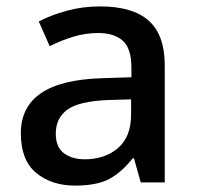

<svg xmlns="http://www.w3.org/2000/svg" viewBox="-20 -569 614 599"><path d="M292 -549Q394 -549 444 -504.5Q494 -460 494 -365V0H419L398 -75H394Q359 -31 320.5 -10.5Q282 10 214 10Q141 10 93 -29.5Q45 -69 45 -153Q45 -235 107.5 -278Q170 -321 298 -325L390 -328V-358Q390 -418 363 -442Q336 -466 287 -466Q245 -466 207 -454Q169 -442 135 -425L101 -502Q139 -522 188.5 -535.5Q238 -549 292 -549ZM317 -257Q225 -253 189.5 -226.5Q154 -200 154 -152Q154 -110 179.5 -91Q205 -72 244 -72Q307 -72 348 -107Q389 -142 389 -212V-259Z"/></svg>

Font: Noto Sans Tangsa Medium
Style: Regular
Weight: 500
Version: Version 1.504